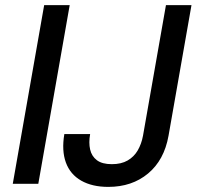

<svg xmlns="http://www.w3.org/2000/svg" viewBox="-20 -720 770 752"><path d="M30 0 153 -700H253L130 0ZM404 12Q341 12 298 -12.5Q255 -37 238 -83.5Q221 -130 232 -195H333Q327 -161 333 -134.5Q339 -108 359.5 -92.5Q380 -77 418 -77Q455 -77 480 -91.5Q505 -106 519.5 -131Q534 -156 540 -188L630 -700H730L640 -188Q623 -93 560 -40.5Q497 12 404 12Z"/></svg>

Font: DM Sans 11pt Medium
Style: Italic
Weight: 500
Italic angle: -10°
Version: Version 4.004;gftools[0.9.30]